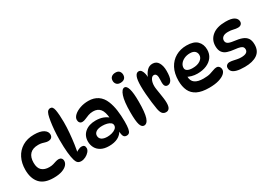

<svg xmlns="http://www.w3.org/2000/svg" viewBox="3 -1626 3442 2474"><g transform="rotate(-30 1723.5 -389.0)"><path d="M307 11Q169 11 104.5 -61Q40 -133 40 -261Q40 -360 78.5 -436.5Q117 -513 189.5 -556.5Q262 -600 363 -600Q454 -600 501.5 -570.5Q549 -541 549 -495Q549 -467 531.5 -450.5Q514 -434 480 -434Q461 -434 441.5 -440Q422 -446 399 -452Q376 -458 344 -458Q261 -458 219.5 -414Q178 -370 178 -287Q178 -208 218 -172.5Q258 -137 327 -137Q361 -137 386.5 -144.5Q412 -152 434.5 -159.5Q457 -167 480 -167Q503 -167 518 -152.5Q533 -138 533 -111Q533 -80 508 -52Q483 -24 433 -6.5Q383 11 307 11Z M723 2Q692 2 674 -12.5Q656 -27 645 -61Q630 -111 622.5 -187.5Q615 -264 615 -376Q615 -445 620.5 -514.5Q626 -584 635 -641.5Q644 -699 654 -731Q665 -765 680 -778Q695 -791 714 -791Q734 -791 746 -777.5Q758 -764 765 -730Q771 -697 774.5 -649Q778 -601 778 -546Q778 -471 771 -388Q764 -305 752.5 -225Q741 -145 725 -78L697 -92Q723 -124 756.5 -142Q790 -160 818 -160Q841 -160 853.5 -147.5Q866 -135 866 -109Q866 -83 843.5 -57Q821 -31 788 -14.5Q755 2 723 2Z M1394 10Q1360 10 1347.5 -16.5Q1335 -43 1333 -101L1343 -96Q1287 13 1131 13Q1060 13 1013 -12.5Q966 -38 943.5 -80.5Q921 -123 921 -173Q921 -259 981 -309.5Q1041 -360 1140 -360Q1205 -360 1253 -341Q1301 -322 1335 -288L1318 -290Q1311 -391 1274.5 -434.5Q1238 -478 1171 -478Q1132 -478 1099 -466Q1066 -454 1038.5 -441.5Q1011 -429 987 -429Q963 -429 949.5 -445Q936 -461 936 -486Q936 -522 970.5 -554Q1005 -586 1062 -606Q1119 -626 1186 -626Q1267 -626 1325 -587Q1383 -548 1413 -473Q1439 -409 1450 -330Q1461 -251 1461 -161Q1461 -93 1454 -56Q1447 -19 1432.5 -4.5Q1418 10 1394 10ZM1173 -102Q1206 -102 1240 -111.5Q1274 -121 1297 -140Q1320 -159 1320 -187Q1320 -211 1300.5 -226.5Q1281 -242 1249.5 -250Q1218 -258 1182 -258Q1121 -258 1089.5 -237Q1058 -216 1058 -181Q1058 -143 1087.5 -122.5Q1117 -102 1173 -102Z M1671 -767Q1711 -767 1728.5 -745Q1746 -723 1746 -694Q1746 -658 1724.5 -638.5Q1703 -619 1664 -619Q1626 -619 1607 -640.5Q1588 -662 1588 -691Q1588 -729 1611 -748Q1634 -767 1671 -767ZM1677 -544Q1709 -544 1727.5 -484Q1746 -424 1746 -293Q1746 -132 1723 -61Q1700 10 1653 10Q1617 10 1600 -42.5Q1583 -95 1583 -226Q1583 -387 1609.5 -465.5Q1636 -544 1677 -544Z M1868 -451Q1868 -547 1886 -589.5Q1904 -632 1937 -632Q1963 -632 1978 -610.5Q1993 -589 2000 -557.5Q2007 -526 2007 -494L2002 -496Q2019 -550 2054.5 -589Q2090 -628 2140 -628Q2199 -628 2227 -579.5Q2255 -531 2255 -459Q2255 -363 2233 -325Q2211 -287 2174 -287Q2147 -287 2134.5 -309Q2122 -331 2126 -387Q2130 -446 2119 -469Q2108 -492 2084 -492Q2055 -492 2036.5 -455.5Q2018 -419 2018 -366Q2018 -345 2023 -313Q2028 -281 2034 -243.5Q2040 -206 2045 -169Q2050 -132 2050 -101Q2050 -46 2033 -22Q2016 2 1985 2Q1950 2 1931 -20.5Q1912 -43 1902 -94Q1894 -140 1886 -203Q1878 -266 1873 -332Q1868 -398 1868 -451Z M2624 8Q2513 8 2447 -25Q2381 -58 2352 -120Q2323 -182 2323 -268Q2323 -377 2363.5 -453.5Q2404 -530 2475.5 -571Q2547 -612 2638 -612Q2745 -612 2795 -562.5Q2845 -513 2845 -433Q2845 -369 2811.5 -322.5Q2778 -276 2719 -251Q2660 -226 2583 -226Q2540 -226 2500 -237Q2460 -248 2428 -267L2452 -311Q2449 -287 2449 -263Q2449 -193 2493 -162.5Q2537 -132 2618 -132Q2681 -132 2719 -143Q2757 -154 2783 -164.5Q2809 -175 2834 -175Q2848 -175 2859.5 -167.5Q2871 -160 2878.5 -146Q2886 -132 2886 -112Q2886 -82 2856 -54.5Q2826 -27 2767.5 -9.5Q2709 8 2624 8ZM2566 -319Q2637 -319 2680 -349Q2723 -379 2723 -423Q2723 -458 2699.5 -480.5Q2676 -503 2626 -503Q2579 -503 2541.5 -485.5Q2504 -468 2483 -440Q2462 -412 2462 -379Q2462 -350 2489.5 -334.5Q2517 -319 2566 -319Z M3227 -626Q3316 -626 3355 -600Q3394 -574 3394 -533Q3394 -509 3377.5 -493.5Q3361 -478 3331 -478Q3300 -478 3266.5 -487Q3233 -496 3189 -496Q3138 -496 3113 -476Q3088 -456 3088 -425Q3088 -396 3110.5 -379.5Q3133 -363 3197 -355Q3268 -347 3314.5 -329.5Q3361 -312 3384 -277.5Q3407 -243 3407 -183Q3407 -88 3340 -42Q3273 4 3155 4Q3080 4 3036 -8Q2992 -20 2972.5 -42Q2953 -64 2953 -94Q2953 -120 2970.5 -134.5Q2988 -149 3012 -149Q3035 -149 3061 -143.5Q3087 -138 3116 -132Q3145 -126 3176 -126Q3276 -126 3276 -188Q3276 -209 3266 -222Q3256 -235 3230 -243.5Q3204 -252 3154 -257Q3094 -263 3050 -277.5Q3006 -292 2982 -325.5Q2958 -359 2958 -418Q2958 -511 3028 -568.5Q3098 -626 3227 -626Z"/></g></svg>

Font: DynaPuff
Style: Regular
Weight: 400
Designer: Toshi Omagari, Jennifer Daniel
Foundry: Google Fonts
Version: Version 2.000